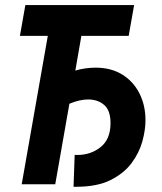

<svg xmlns="http://www.w3.org/2000/svg" viewBox="-20 -713 626 743"><path d="M264.6 9.8 269 -113.8Q274.4 -113.8 277.3 -113.3Q330.6 -112.8 369.1 -143.6Q407.7 -174.3 407.7 -236.3Q407.7 -285.6 383.1 -306.9Q358.4 -328.1 321.3 -328.1Q288.1 -328.1 248.5 -311.5L193.8 0H64L165 -574.2H57.1L78.1 -693.4H499L478 -574.2H294.9L271.5 -439.9Q291 -445.8 311.3 -448.5Q331.5 -451.2 349.6 -451.2Q409.7 -451.2 452.9 -424.6Q496.1 -397.9 519.5 -351.8Q543 -305.7 543 -247.6Q543 -210.4 531 -166.3Q519 -122.1 489.3 -82Q459.5 -42 407.5 -16.1Q355.5 9.8 274.9 9.8Z"/></svg>

Font: CaskaydiaCove NFP
Style: Bold Italic
Weight: 700
Italic angle: -10°
Designer: Aaron Bell
Foundry: Saja Typeworks
Version: Version 2111.001; VTT 6.35;Nerd Fonts 3.1.1